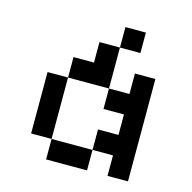

<svg xmlns="http://www.w3.org/2000/svg" viewBox="-103 -803 906 906"><g transform="rotate(15 350.0 -350.0)"><path d="M500 -700H400V-600H500ZM100 -100H200V-400H100ZM200 0H400V-100H200ZM200 -400H400V-600H300V-500H200ZM400 -100H500V0H600V-500H500V-400H400V-300H500V-200H400Z"/></g></svg>

Font: FT88
Style: Regular
Weight: 400
Designer: Ange Degheest & Mandy Elbé
Foundry: Velvetyne Type Foundry
Version: Version 1.000;FEAKit 1.0